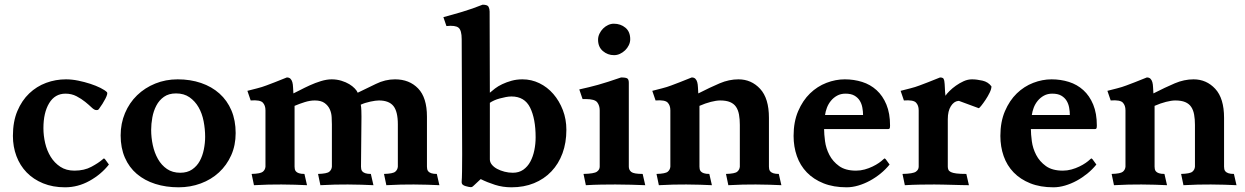

<svg xmlns="http://www.w3.org/2000/svg" viewBox="-20 -786 5305 818"><path d="M259 -387Q214 -387 189.5 -346.5Q165 -306 165 -240Q165 -208 172.5 -176Q180 -144 196 -118Q212 -92 237 -75.5Q262 -59 297 -59Q339 -59 369.5 -75.5Q400 -92 416 -106Q419 -109 421.5 -110.5Q424 -112 428 -107L444 -85Q411 -43 361.5 -15.5Q312 12 257 12Q205 12 163.5 -5Q122 -22 93.5 -51.5Q65 -81 50 -121Q35 -161 35 -207Q35 -268 54 -313Q73 -358 104.5 -388Q136 -418 176.5 -433Q217 -448 261 -448Q286 -448 313 -442.5Q340 -437 364.5 -429Q389 -421 408 -411.5Q427 -402 436 -393Q440 -387 429 -365.5Q418 -344 401 -321Q399 -319 397.5 -318Q396 -317 390 -317Q382 -317 370.5 -328Q359 -339 343 -352Q327 -365 306 -376Q285 -387 259 -387Z M748 -50Q778 -50 798.5 -64Q819 -78 831 -100Q843 -122 848.5 -149.5Q854 -177 854 -203Q854 -236 847.5 -269.5Q841 -303 826 -329Q811 -355 787.5 -371.5Q764 -388 730 -388Q699 -388 678.5 -373.5Q658 -359 646 -336Q634 -313 629 -285.5Q624 -258 624 -233Q624 -200 631 -167.5Q638 -135 653 -108.5Q668 -82 691.5 -66Q715 -50 748 -50ZM494 -209Q494 -260 512.5 -304Q531 -348 564 -380Q597 -412 641.5 -430Q686 -448 737 -448Q791 -448 836.5 -432.5Q882 -417 915 -387.5Q948 -358 966 -315.5Q984 -273 984 -219Q984 -167 965 -124.5Q946 -82 913 -51.5Q880 -21 835.5 -4.5Q791 12 741 12Q687 12 641.5 -2.5Q596 -17 563 -45Q530 -73 512 -114.5Q494 -156 494 -209Z M1230 -388Q1239 -392 1258 -402Q1277 -412 1300 -422.5Q1323 -433 1347.5 -440.5Q1372 -448 1393 -448Q1415 -448 1434.5 -442Q1454 -436 1468 -427.5Q1482 -419 1491.5 -409Q1501 -399 1504 -391Q1542 -409 1581.5 -428.5Q1621 -448 1663 -448Q1724 -448 1761.5 -409Q1799 -370 1799 -289V-76Q1799 -71 1800 -65.5Q1801 -60 1805 -55.5Q1809 -51 1817.5 -48Q1826 -45 1841 -45L1852 3Q1826 2 1801 1Q1776 0 1743 0Q1715 0 1687.5 0.5Q1660 1 1626 3L1616 -45Q1654 -46 1664 -54.5Q1674 -63 1675 -76V-256Q1675 -311 1656 -334.5Q1637 -358 1594 -358Q1581 -358 1557.5 -353Q1534 -348 1517 -340Q1519 -331 1519.5 -315.5Q1520 -300 1520 -289L1518 -76Q1518 -71 1519 -65.5Q1520 -60 1524 -55.5Q1528 -51 1536.5 -48Q1545 -45 1560 -45L1571 3Q1545 2 1520 1Q1495 0 1462 0Q1434 0 1406.5 0.5Q1379 1 1345 3L1335 -45Q1373 -46 1383 -54.5Q1393 -63 1394 -76V-256Q1394 -269 1393 -287Q1392 -305 1385 -320.5Q1378 -336 1363 -347Q1348 -358 1321 -358Q1301 -358 1278.5 -351Q1256 -344 1235 -335V-76Q1235 -71 1236 -65.5Q1237 -60 1241 -55.5Q1245 -51 1253.5 -48Q1262 -45 1277 -45L1288 3Q1262 2 1237 1Q1212 0 1179 0Q1151 0 1123.5 0.5Q1096 1 1062 3L1052 -45Q1090 -46 1100 -54.5Q1110 -63 1111 -76V-316Q1111 -337 1099.5 -349Q1088 -361 1048 -358L1034 -399Q1053 -404 1075 -409.5Q1097 -415 1115 -422Q1125 -426 1150.5 -435.5Q1176 -445 1202 -456Q1212 -456 1217.5 -450.5Q1223 -445 1225.5 -436Q1228 -427 1228.5 -414.5Q1229 -402 1230 -388Z M2067 -107Q2067 -95 2075.5 -84.5Q2084 -74 2098 -66.5Q2112 -59 2129.5 -54.5Q2147 -50 2165 -50Q2191 -50 2209.5 -63Q2228 -76 2239.5 -97.5Q2251 -119 2256.5 -146Q2262 -173 2262 -201Q2262 -280 2238.5 -327.5Q2215 -375 2159 -375Q2148 -375 2135 -372.5Q2122 -370 2109 -366.5Q2096 -363 2085 -358Q2074 -353 2067 -348ZM2067 -391Q2076 -399 2089 -409Q2102 -419 2120 -427.5Q2138 -436 2159.5 -442Q2181 -448 2206 -448Q2244 -448 2278 -431.5Q2312 -415 2337.5 -385.5Q2363 -356 2378 -317Q2393 -278 2393 -233Q2393 -178 2376.5 -133Q2360 -88 2329 -55.5Q2298 -23 2255 -5.5Q2212 12 2159 12Q2122 12 2089 1.5Q2056 -9 2028 -23L1998 5Q1993 10 1989.5 11Q1986 12 1976 10L1964 7Q1956 5 1951 0.5Q1946 -4 1947 -14Q1948 -23 1948.5 -55.5Q1949 -88 1949 -129L1947 -619Q1947 -657 1933.5 -668Q1920 -679 1882 -675L1869 -713Q1907 -723 1950.5 -736Q1994 -749 2036 -766Q2057 -766 2061.5 -757Q2066 -748 2066 -737Z M2659 -76Q2659 -62 2669.5 -53.5Q2680 -45 2718 -45L2729 3Q2703 2 2669 1Q2635 0 2602 0Q2574 0 2542 0.5Q2510 1 2476 3L2466 -45Q2511 -46 2523 -54.5Q2535 -63 2535 -76V-316Q2535 -336 2524.5 -350Q2514 -364 2475 -364H2462L2448 -405Q2470 -410 2489 -414.5Q2508 -419 2527.5 -424.5Q2547 -430 2570.5 -437.5Q2594 -445 2626 -456Q2647 -456 2653 -451.5Q2659 -447 2659 -433ZM2528 -617Q2528 -630 2534 -642.5Q2540 -655 2549.5 -664.5Q2559 -674 2571 -679.5Q2583 -685 2595 -685Q2624 -685 2644.5 -668Q2665 -651 2665 -619Q2665 -606 2659 -593.5Q2653 -581 2643 -571.5Q2633 -562 2621 -556.5Q2609 -551 2596 -551Q2569 -551 2548.5 -568.5Q2528 -586 2528 -617Z M2759 -399Q2778 -404 2800 -409.5Q2822 -415 2840 -422Q2850 -426 2875.5 -435.5Q2901 -445 2927 -456Q2937 -456 2942.5 -450.5Q2948 -445 2950.5 -436Q2953 -427 2953.5 -414.5Q2954 -402 2955 -388Q3006 -414 3046 -431Q3086 -448 3126 -448Q3181 -448 3218.5 -407.5Q3256 -367 3256 -284V-76Q3256 -71 3257 -65.5Q3258 -60 3262 -55.5Q3266 -51 3274.5 -48Q3283 -45 3298 -45L3309 3Q3283 2 3258 1Q3233 0 3200 0Q3172 0 3144.5 0.5Q3117 1 3083 3L3073 -45Q3111 -46 3121 -54.5Q3131 -63 3132 -76V-254Q3132 -278 3128.5 -297.5Q3125 -317 3116 -330.5Q3107 -344 3090.5 -351Q3074 -358 3048 -358Q3032 -358 3008.5 -352Q2985 -346 2960 -335V-76Q2960 -71 2961 -65.5Q2962 -60 2966 -55.5Q2970 -51 2978.5 -48Q2987 -45 3002 -45L3013 3Q2987 2 2962 1Q2937 0 2904 0Q2876 0 2848.5 0.5Q2821 1 2787 3L2777 -45Q2815 -46 2825 -54.5Q2835 -63 2836 -76V-316Q2836 -337 2824.5 -349Q2813 -361 2773 -358Z M3491 -236Q3491 -215 3495 -184.5Q3499 -154 3513.5 -126Q3528 -98 3555 -78.5Q3582 -59 3627 -59Q3646 -59 3664 -64Q3682 -69 3697.5 -76.5Q3713 -84 3724.5 -92Q3736 -100 3742 -106Q3745 -109 3747.5 -110.5Q3750 -112 3754 -107L3770 -85Q3753 -64 3731.5 -46.5Q3710 -29 3686 -16Q3662 -3 3636.5 4.5Q3611 12 3587 12Q3531 12 3488.5 -5Q3446 -22 3417.5 -51.5Q3389 -81 3375 -121Q3361 -161 3361 -207Q3361 -267 3380.5 -312.5Q3400 -358 3431 -388Q3462 -418 3501 -433Q3540 -448 3579 -448Q3618 -448 3653 -437Q3688 -426 3714.5 -402Q3741 -378 3756.5 -340.5Q3772 -303 3772 -251Q3772 -241 3770 -238.5Q3768 -236 3763 -236ZM3657 -296Q3657 -311 3654 -327.5Q3651 -344 3643 -357Q3635 -370 3620.5 -378.5Q3606 -387 3582 -387Q3562 -387 3546.5 -378.5Q3531 -370 3520 -356.5Q3509 -343 3503 -327Q3497 -311 3495 -296Z M4008 -378Q4013 -386 4025 -398Q4037 -410 4052.5 -421Q4068 -432 4085.5 -440Q4103 -448 4121 -448Q4141 -448 4165.5 -442.5Q4190 -437 4204 -418Q4204 -407 4196.5 -391.5Q4189 -376 4179 -361Q4169 -346 4160.5 -335.5Q4152 -325 4150 -325L4066 -356H4062Q4044 -354 4031 -333.5Q4018 -313 4018 -278V-76Q4018 -69 4020.5 -63Q4023 -57 4031 -53Q4039 -49 4054.5 -47Q4070 -45 4097 -45L4108 3Q4095 3 4076.5 2.5Q4058 2 4038 1.5Q4018 1 3997.5 0.5Q3977 0 3961 0Q3933 0 3901 0.5Q3869 1 3835 3L3825 -45Q3870 -46 3882 -54.5Q3894 -63 3894 -76V-316Q3894 -337 3882.5 -349Q3871 -361 3831 -358L3817 -399Q3836 -404 3858 -409.5Q3880 -415 3898 -422Q3908 -426 3933.5 -435.5Q3959 -445 3985 -456Q3993 -456 3997 -453.5Q4001 -451 4003 -442Q4005 -429 4005.5 -412.5Q4006 -396 4008 -378Z M4372 -236Q4372 -215 4376 -184.5Q4380 -154 4394.5 -126Q4409 -98 4436 -78.5Q4463 -59 4508 -59Q4527 -59 4545 -64Q4563 -69 4578.5 -76.5Q4594 -84 4605.5 -92Q4617 -100 4623 -106Q4626 -109 4628.5 -110.5Q4631 -112 4635 -107L4651 -85Q4634 -64 4612.5 -46.5Q4591 -29 4567 -16Q4543 -3 4517.5 4.5Q4492 12 4468 12Q4412 12 4369.5 -5Q4327 -22 4298.5 -51.5Q4270 -81 4256 -121Q4242 -161 4242 -207Q4242 -267 4261.5 -312.5Q4281 -358 4312 -388Q4343 -418 4382 -433Q4421 -448 4460 -448Q4499 -448 4534 -437Q4569 -426 4595.5 -402Q4622 -378 4637.5 -340.5Q4653 -303 4653 -251Q4653 -241 4651 -238.5Q4649 -236 4644 -236ZM4538 -296Q4538 -311 4535 -327.5Q4532 -344 4524 -357Q4516 -370 4501.5 -378.5Q4487 -387 4463 -387Q4443 -387 4427.5 -378.5Q4412 -370 4401 -356.5Q4390 -343 4384 -327Q4378 -311 4376 -296Z M4698 -399Q4717 -404 4739 -409.5Q4761 -415 4779 -422Q4789 -426 4814.5 -435.5Q4840 -445 4866 -456Q4876 -456 4881.5 -450.5Q4887 -445 4889.5 -436Q4892 -427 4892.5 -414.5Q4893 -402 4894 -388Q4945 -414 4985 -431Q5025 -448 5065 -448Q5120 -448 5157.5 -407.5Q5195 -367 5195 -284V-76Q5195 -71 5196 -65.5Q5197 -60 5201 -55.5Q5205 -51 5213.5 -48Q5222 -45 5237 -45L5248 3Q5222 2 5197 1Q5172 0 5139 0Q5111 0 5083.5 0.5Q5056 1 5022 3L5012 -45Q5050 -46 5060 -54.5Q5070 -63 5071 -76V-254Q5071 -278 5067.5 -297.5Q5064 -317 5055 -330.5Q5046 -344 5029.5 -351Q5013 -358 4987 -358Q4971 -358 4947.5 -352Q4924 -346 4899 -335V-76Q4899 -71 4900 -65.5Q4901 -60 4905 -55.5Q4909 -51 4917.5 -48Q4926 -45 4941 -45L4952 3Q4926 2 4901 1Q4876 0 4843 0Q4815 0 4787.5 0.5Q4760 1 4726 3L4716 -45Q4754 -46 4764 -54.5Q4774 -63 4775 -76V-316Q4775 -337 4763.5 -349Q4752 -361 4712 -358Z"/></svg>

Font: Lusitana
Style: Bold
Weight: 700
Designer: Ana Paula Megda
Foundry: Ana Paula Megda
Version: Version 1.000; ttfautohint (v1.1) -l 8 -r 50 -G 200 -x 14 -D